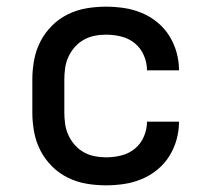

<svg xmlns="http://www.w3.org/2000/svg" viewBox="-20 -548 640 576"><path d="M298 8Q268 8 239 3Q210 -2 183.5 -15Q157 -28 136 -49Q115 -70 101.5 -96Q88 -122 82.5 -151.5Q77 -181 77 -210V-310Q77 -339 82.5 -368.5Q88 -398 101.5 -424Q115 -450 136 -471Q157 -492 183.5 -505Q210 -518 239 -523Q268 -528 298 -528Q325 -528 352 -524Q379 -520 404.5 -509.5Q430 -499 451.5 -481.5Q473 -464 487.5 -441Q502 -418 509.5 -391.5Q517 -365 517 -338V-337H421Q421 -360 411.5 -382Q402 -404 384 -418.5Q366 -433 343.5 -438.5Q321 -444 298 -444Q280 -444 263 -440.5Q246 -437 231 -428.5Q216 -420 204.5 -407Q193 -394 185.5 -378Q178 -362 175.5 -344.5Q173 -327 173 -310V-210Q173 -193 175.5 -175.5Q178 -158 185.5 -142Q193 -126 204.5 -113Q216 -100 231 -91.5Q246 -83 263 -79.5Q280 -76 298 -76Q321 -76 343.5 -81.5Q366 -87 384 -101.5Q402 -116 411.5 -138Q421 -160 421 -183H517V-182Q517 -155 509.5 -128.5Q502 -102 487.5 -79Q473 -56 451.5 -38.5Q430 -21 404.5 -10.5Q379 0 352 4Q325 8 298 8Z"/></svg>

Font: Iosevka Aile Medium
Style: Regular
Weight: 500
Designer: Belleve Invis
Foundry: Belleve Invis
Version: Version 27.3.5; ttfautohint (v1.8.4)